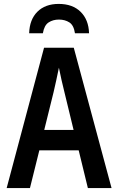

<svg xmlns="http://www.w3.org/2000/svg" viewBox="-20 -961 603 981"><path d="M14 0 205 -717H357L550 0H429L382 -193H181L133 0ZM254 -491 206 -297H356L309 -491Q302 -518 294.5 -551.5Q287 -585 281 -615Q275 -585 267.5 -551Q260 -517 254 -491ZM280 -941Q351 -941 392 -900.5Q433 -860 435 -791H363Q357 -832 334.5 -846.5Q312 -861 281 -861Q251 -861 228.5 -846.5Q206 -832 199 -791H129Q131 -861 171 -901Q211 -941 280 -941Z"/></svg>

Font: Noto Sans Mono SemiCondensed SemiBold
Style: Regular
Weight: 600
Width: 4
Designer: Monotype Design Team
Foundry: Monotype Imaging Inc.
Version: Version 2.014; ttfautohint (v1.8.4.7-5d5b)